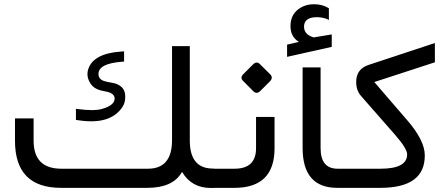

<svg xmlns="http://www.w3.org/2000/svg" viewBox="-20 -906 2161 926"><path d="M360.5 -379.5Q393.8 -374.9 427.2 -374.9Q437.9 -374.9 448.7 -376.2Q459.5 -377.4 469.5 -380Q479.5 -382.6 489.2 -386.2Q532.8 -403.1 532.8 -430.8Q532.8 -444.6 520.8 -453.3Q508.7 -462.1 485.1 -465.6Q439 -473.3 421 -496.9Q393.3 -533.3 405.6 -572.3Q417.4 -609.7 457.2 -631.3Q496.9 -652.8 564.6 -657.4L578.5 -658.5V-609.2L566.7 -608.2Q510.8 -603.6 482.8 -589Q454.9 -574.4 454.9 -549.2Q454.9 -523.6 483.1 -514.9Q497.4 -510.3 523.6 -506.2Q530.3 -505.1 536.2 -503.3Q542.1 -501.5 547.4 -499Q552.8 -496.4 557.7 -493.1Q562.6 -489.7 567.2 -485.6Q584.1 -469.2 584.1 -440.5Q584.1 -411.3 572.3 -392.8Q514.9 -301.5 356.9 -326.2L346.2 -327.7V-381ZM856.9 -75.4Q813.8 0 690.8 0H274.4Q52.3 0 52.3 -226.7V-334.9H142.1V-227.2Q142.1 -92.3 275.9 -92.3H693.3Q809.7 -92.3 809.7 -229.7V-683.6H895.4V-228.2Q895.4 -97.9 999 -93.3L1012.8 -92.8Q1018.5 -92.3 1021.5 -81.5Q1024.6 -71.8 1024.6 -49.2V-43.6Q1024.6 0.5 1012.8 0.5H996.4Q904.6 0.5 859 -75.4L857.9 -76.9Z M1007.2 0Q980 0 980 -44.1V-49.7Q980 -92.3 1007.2 -92.3H1111.3Q1214.9 -92.3 1214.9 -191.3V-342.1H1304.1V-190.8Q1304.1 0 1110.8 0ZM1153.3 -548.2 1200 -594.9Q1217.9 -612.3 1232.8 -597.4L1283.1 -547.7Q1299 -531.3 1281.5 -513.3L1234.9 -466.7Q1217.9 -450.3 1201.5 -466.2L1151.8 -516.4Q1136.9 -531.3 1153.3 -548.2Z M1364.6 -690.8 1419.5 -703.6 1422.1 -704.1 1420 -705.1Q1381 -729.2 1381 -780.5Q1381 -841.5 1432.3 -870.3Q1445.6 -877.9 1461.3 -881.8Q1476.9 -885.6 1494.4 -885.6Q1534.9 -885.6 1566.2 -866.2V-809.7Q1541.5 -823.1 1507.2 -823.1Q1446.7 -822.6 1446.2 -777.4Q1446.2 -772.3 1447.2 -767.2Q1448.2 -762.1 1450 -757.7Q1451.8 -753.3 1454.6 -749.5Q1457.4 -745.6 1461.3 -742.1Q1465.1 -738.5 1469.7 -735.6Q1474.4 -732.8 1480 -730.3Q1485.6 -727.7 1492.3 -725.6H1492.8L1580 -740V-680L1364.6 -631.8ZM1645.6 0H1606.7Q1439.5 0 1439.5 -192.3V-581H1526.2V-191.8Q1526.2 -92.3 1608.2 -92.3H1645.6Q1657.4 -92.3 1657.4 -49.7V-44.1Q1657.4 -21.5 1654.4 -10.8Q1651.3 0 1645.6 0Z M1647.2 0Q1620 0 1620 -44.1V-49.7Q1620 -71.3 1626.7 -82.1Q1633.8 -92.3 1647.2 -92.3H1815.4Q1943.1 -92.3 1943.6 -161Q1943.6 -189.2 1886.2 -254.9L1722.1 -442.1Q1697.4 -469.7 1697.9 -511.8Q1698.5 -573.3 1757.4 -592.8L2077.4 -698.5V-605.6L1786.7 -510.8L1785.1 -510.3L1786.2 -509.2L1943.1 -327.2Q2028.2 -229.2 2028.7 -157.9Q2030.3 0 1814.4 0Z"/></svg>

Font: Fira Code
Style: Regular
Weight: 400
Designer: Carrois Corporate, Edenspiekermann AG, Nikita Prokopov
Foundry: Carrois Corporate, Edenspiekermann AG, Nikita Prokopov
Version: Version 5.002